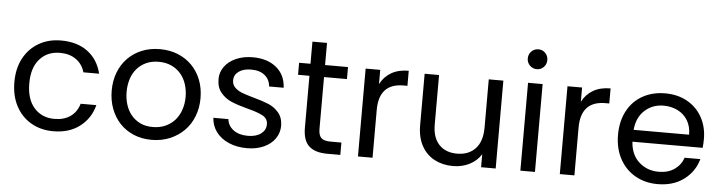

<svg xmlns="http://www.w3.org/2000/svg" viewBox="-47 -972 4479 1193"><g transform="rotate(5 2192.5 -376.0)"><path d="M43 -275Q43 -360 77 -423.5Q111 -487 171.5 -522Q232 -557 310 -557Q411 -557 476.5 -508Q542 -459 563 -372H465Q451 -422 410.5 -451Q370 -480 310 -480Q232 -480 184 -426.5Q136 -373 136 -275Q136 -176 184 -122Q232 -68 310 -68Q370 -68 410 -96Q450 -124 465 -176H563Q541 -92 475 -41.5Q409 9 310 9Q232 9 171.5 -26Q111 -61 77 -125Q43 -189 43 -275Z M923 9Q861 9 810.5 -12.5Q760 -34 724.5 -72Q689 -110 669.5 -162Q650 -214 650 -275Q650 -337 670 -388.5Q690 -440 726.5 -477.5Q763 -515 814 -536Q865 -557 927 -557Q989 -557 1040 -536Q1091 -515 1127.5 -477.5Q1164 -440 1184 -388.5Q1204 -337 1204 -275Q1204 -214 1183.5 -161.5Q1163 -109 1125.5 -71.5Q1088 -34 1036.5 -12.5Q985 9 923 9ZM923 -71Q968 -71 1003 -87Q1038 -103 1062 -130.5Q1086 -158 1098.5 -195.5Q1111 -233 1111 -275Q1111 -317 1099 -354Q1087 -391 1063.5 -418.5Q1040 -446 1005.5 -462Q971 -478 926 -478Q881 -478 847 -462Q813 -446 789.5 -418.5Q766 -391 754.5 -354Q743 -317 743 -275Q743 -233 754.5 -196Q766 -159 788.5 -131.5Q811 -104 844.5 -87.5Q878 -71 923 -71Z M1518 9Q1455 9 1405 -12.5Q1355 -34 1326 -72.5Q1297 -111 1294 -161H1388Q1392 -120 1426.5 -94Q1461 -68 1517 -68Q1569 -68 1599 -91Q1629 -114 1629 -149Q1629 -185 1597 -202.5Q1565 -220 1498 -237Q1437 -253 1398.5 -269.5Q1360 -286 1332.5 -318.5Q1305 -351 1305 -404Q1305 -446 1330 -481Q1355 -516 1401 -536.5Q1447 -557 1506 -557Q1597 -557 1653 -511Q1709 -465 1713 -385H1622Q1619 -428 1587.5 -454Q1556 -480 1503 -480Q1454 -480 1425 -459Q1396 -438 1396 -404Q1396 -377 1413.5 -359.5Q1431 -342 1457.5 -331.5Q1484 -321 1531 -308Q1590 -292 1627 -276.5Q1664 -261 1690.5 -230Q1717 -199 1718 -149Q1718 -104 1693 -68Q1668 -32 1622.5 -11.5Q1577 9 1518 9Z M1957 -473V-150Q1957 -110 1974 -93.5Q1991 -77 2033 -77H2100V0H2018Q1942 0 1904 -35Q1866 -70 1866 -150V-473H1795V-548H1866V-686H1957V-548H2100V-473Z M2301 -459Q2325 -506 2369.5 -532Q2414 -558 2478 -558V-464H2454Q2301 -464 2301 -298V0H2210V-548H2301Z M3069 -548V0H2978V-81Q2952 -39 2905.5 -15.5Q2859 8 2803 8Q2739 8 2688 -18.5Q2637 -45 2607.5 -98Q2578 -151 2578 -227V-548H2668V-239Q2668 -158 2709 -114.5Q2750 -71 2821 -71Q2894 -71 2936 -116Q2978 -161 2978 -247V-548Z M3270 -637Q3244 -637 3226 -655Q3208 -673 3208 -699Q3208 -725 3226 -743Q3244 -761 3270 -761Q3295 -761 3312.5 -743Q3330 -725 3330 -699Q3330 -673 3312.5 -655Q3295 -637 3270 -637ZM3314 -548V0H3223V-548Z M3560 -459Q3584 -506 3628.5 -532Q3673 -558 3737 -558V-464H3713Q3560 -464 3560 -298V0H3469V-548H3560Z M4342 -295Q4342 -269 4339 -240H3901Q3906 -159 3956.5 -113.5Q4007 -68 4079 -68Q4138 -68 4177.5 -95.5Q4217 -123 4233 -169H4331Q4309 -90 4243 -40.5Q4177 9 4079 9Q4001 9 3939.5 -26Q3878 -61 3843 -125.5Q3808 -190 3808 -275Q3808 -360 3842 -424Q3876 -488 3937.5 -522.5Q3999 -557 4079 -557Q4157 -557 4217 -523Q4277 -489 4309.5 -429.5Q4342 -370 4342 -295ZM4248 -314Q4248 -366 4225 -403.5Q4202 -441 4162.5 -460.5Q4123 -480 4075 -480Q4006 -480 3957.5 -436Q3909 -392 3902 -314Z"/></g></svg>

Font: A Bank Premium Regular
Style: Regular
Weight: 400
Designer: Ninad Kale (Devanagari), Jonny Pinhorn (Latin), Htun Naung (Myanmar)
Foundry: Indian Type Foundry
Version: 4.004